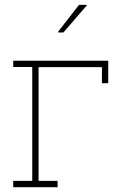

<svg xmlns="http://www.w3.org/2000/svg" viewBox="-20 -782 543 802"><path d="M35.2 0V-26.4H114.7V-502H35.2V-528.3H432.1V-434.6H405.8V-501.5H141.1V-26.4H220.7V0ZM222.2 -648.9 310.1 -761.7H341.3L342.3 -759.3L245.1 -646.5H223.1Z"/></svg>

Font: Roboto Slab LO Thin
Style: Regular
Weight: 250
Designer: Google
Version: Version 2.00;September 28, 2018;FontCreator 11.5.0.2427 64-b